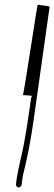

<svg xmlns="http://www.w3.org/2000/svg" viewBox="-20 -712 237 840"><path d="M80 -296C80 -296 122 -294 120 -292C118 -290 117 -286 116 -282L102 -186C97 -150 92 -125 85 -84C78 -44 58 32 53 70L50 95C49 101 55 108 61 108C68 108 74 102 75 95L79 63C80 54 86 34 93 2C106 -55 118 -123 127 -186L197 -682C198 -686 147 -690 145 -692C143 -694 84 -296 80 -296Z"/></svg>

Font: FailCity
Style: OBL
Weight: 400
Version: Version 1